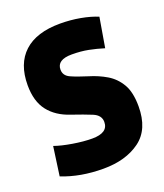

<svg xmlns="http://www.w3.org/2000/svg" viewBox="-110 -630 613 716"><g transform="rotate(-20 196.5 -272.0)"><path d="M15 -19 31 -134Q59 -124 101.5 -117Q144 -110 178 -110Q241 -110 241 -153Q241 -180 210.5 -192.5Q180 -205 133 -221Q78 -239 48.5 -277Q19 -315 19 -379Q19 -464 68 -509Q117 -554 211 -554Q252 -554 290.5 -547Q329 -540 358 -528L338 -410Q309 -419 279 -425Q249 -431 213 -431Q154 -431 154 -392Q154 -368 178 -357Q202 -346 244 -333Q281 -322 312 -303.5Q343 -285 362 -252.5Q381 -220 381 -164Q381 -73 324.5 -31.5Q268 10 179 10Q88 10 15 -19Z"/></g></svg>

Font: Georama SemiCondensed
Style: Bold
Weight: 700
Width: 4
Designer: Jean-Baptiste Levee
Foundry: Production Type
Version: Version 1.000